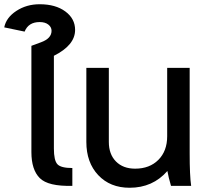

<svg xmlns="http://www.w3.org/2000/svg" viewBox="-105 -876 971 905"><path d="M149 -176Q149 -120 165.5 -102Q182 -84 236 -84V0Q122 3 82.5 -36.5Q43 -76 43 -159V-660L89 -677Q138 -695 138 -731Q138 -748 123 -760Q108 -772 82 -772Q29 -772 11 -727L-85 -747Q-76 -793 -28 -824.5Q20 -856 82 -856Q157 -856 203 -822Q249 -788 249 -735Q249 -663 149 -613Z M701 0Q689 -41 684 -70Q615 9 506 9Q414 9 358 -50.5Q302 -110 302 -207V-556H408V-207Q408 -149 441.5 -115Q475 -81 532 -81Q600 -81 641.5 -122.5Q683 -164 683 -234V-556H789V-153Q789 -48 796 0Z"/></svg>

Font: LT Superior Semi-bold
Style: Regular
Weight: 600
Designer: Daniel Lyons
Foundry: LyonsType
Version: Version 1.0